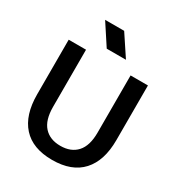

<svg xmlns="http://www.w3.org/2000/svg" viewBox="-205 -1009 1065 1149"><g transform="rotate(30 328.0 -434.5)"><path d="M481.7 -665.3V-269.9C481.7 -209.6 468.2 -164.6 441.2 -134.8C414.1 -104.9 376.3 -90.1 327.8 -90.1C279.2 -90.1 241.4 -104.9 214.4 -134.8C187.4 -164.6 173.8 -209.9 173.8 -270.8V-665.3H54V-288.3C54 -193 77 -119.9 123.1 -68.9C169.2 -17.9 237.1 7.6 326.9 7.6C417.2 7.6 485.6 -17.9 532 -68.9C578.4 -119.9 601.6 -192.7 601.6 -287.4V-665.3ZM410.8 -732.6 314.9 -877.3H183.3L278 -732.6Z"/></g></svg>

Font: Diatome Awesome Semibold
Style: Regular
Weight: 400
Designer: 15.100.17
Foundry: 15.100.17
Version: Version 1.005;Fontself Maker 3.5.8